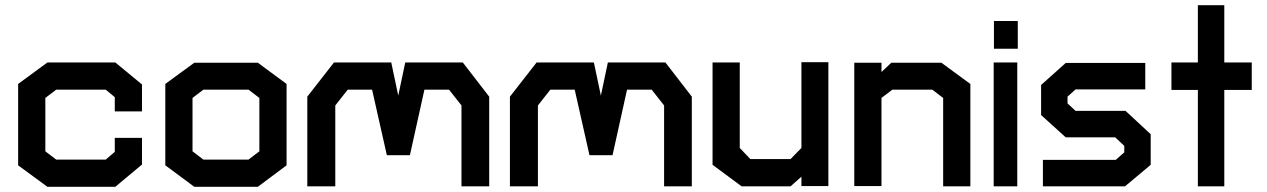

<svg xmlns="http://www.w3.org/2000/svg" viewBox="-20 -719 4891 741"><path d="M425 2H163L50 -81V-395L163 -478H425L528 -393V-289H423V-344L388 -373H197L155 -341V-135L197 -103H388L423 -133V-187H528V-84Z M975 2H730L618 -81V-395L730 -477H975L1086 -395V-81ZM981 -341 939 -373H765L723 -341V-135L765 -103H939L981 -135Z M1761 0V-312L1713 -373H1618L1562 -120H1473L1416 -373H1322L1274 -312V0H1166V-346L1269 -478H1490L1517 -350L1544 -478H1766L1868 -346V0Z M2543 0V-312L2495 -373H2400L2344 -120H2255L2198 -373H2104L2056 -312V0H1948V-346L2051 -478H2272L2299 -350L2326 -478H2548L2650 -346V0Z M3073 -1V-37L3031 0H2842L2730 -83V-478H2835V-148L2876 -105H3031L3073 -148V-479H3177V-1Z M3620 0V-341L3578 -373H3424L3382 -341V-1H3277V-477H3382V-441L3420 -477H3613L3725 -395V0Z M3816 -531V-638H3908V-531ZM3815 0V-478H3906V0Z M4322 0H4005V-102H4286L4319 -131V-156L4284 -189H4093L3998 -275V-391L4093 -476H4400V-374H4131L4100 -346V-320L4131 -291H4324L4421 -201V-83Z M4705 -372V0H4603V-372H4501V-478H4603V-699H4705V-478H4811V-372Z"/></svg>

Font: Turret Road ExtraBold
Style: Regular
Weight: 800
Designer: Noponies
Foundry: Noponies
Version: Version 1.001; ttfautohint (v1.8)